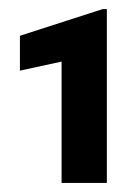

<svg xmlns="http://www.w3.org/2000/svg" viewBox="-20 -730 293 424"><path d="M24 -574 116 -594V-326H216V-710H207L24 -651Z"/></svg>

Font: Asimov Pro
Style: Bd
Weight: 700
Designer: Google
Version: Version 2.000980; 2014